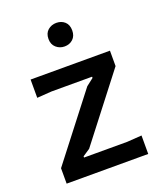

<svg xmlns="http://www.w3.org/2000/svg" viewBox="-134 -803 750 889"><g transform="rotate(-20 241.5 -358.0)"><path d="M40 0V-76L284 -391L320 -419V-425H120L48 -420V-510H439V-434L193 -116L157 -92V-86H370L442 -91V0ZM249 -600Q225 -600 207.5 -615.5Q190 -631 190 -658Q190 -686 207.5 -701Q225 -716 249 -716Q274 -716 290.5 -701Q307 -686 307 -658Q307 -631 290.5 -615.5Q274 -600 249 -600Z"/></g></svg>

Font: AR One Sans Medium
Style: Regular
Weight: 500
Designer: Niteesh Yadav
Foundry: Niteesh Yadav
Version: Version 1.001;gftools[0.9.33]